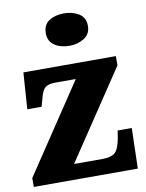

<svg xmlns="http://www.w3.org/2000/svg" viewBox="-87 -836 682 898"><g transform="rotate(-10 254.5 -387.5)"><path d="M0 0V-42L281 -463H183Q153 -463 137 -451.5Q121 -440 111 -399L101 -363H33L45 -536H484V-492L204 -73H340Q379 -73 397.5 -88Q416 -103 426 -154L432 -192H499L494 0ZM279 -621Q237 -621 208.5 -640.5Q180 -660 180 -698Q180 -738 208.5 -756.5Q237 -775 279 -775Q320 -775 350 -756.5Q380 -738 380 -698Q380 -660 350 -640.5Q320 -621 279 -621Z"/></g></svg>

Font: Noto Serif Hebrew SemiCondensed Black
Style: Regular
Weight: 900
Width: 4
Designer: Monotype Design Team
Foundry: Monotype Imaging Inc.
Version: Version 2.004; ttfautohint (v1.8.4.7-5d5b)